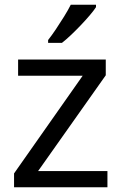

<svg xmlns="http://www.w3.org/2000/svg" viewBox="-20 -786 510 806"><path d="M431 0H39V-58L327 -468H56V-536H424V-470L140 -68H431ZM383 -756Q374 -742 357 -722Q340 -702 319.5 -680.5Q299 -659 278.5 -639.5Q258 -620 240 -606H182V-618Q197 -637 214.5 -663Q232 -689 249 -716.5Q266 -744 277 -766H383Z"/></svg>

Font: Noto Sans Lao Looped
Style: Regular
Weight: 400
Designer: Mark Frömberg, Ben Mitchell
Foundry: The Fontpad Ltd
Version: Version 1.001